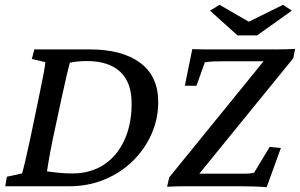

<svg xmlns="http://www.w3.org/2000/svg" viewBox="-20 -780 1256 804"><path d="M124 -573.2H354.5Q491.2 -573.2 566.9 -517.1Q642.6 -460.9 642.6 -352.5Q642.6 -281.2 613.8 -217.3Q585 -153.3 534.7 -104.5Q484.4 -55.7 416.5 -27.8Q348.6 0 269.5 0H2L8.8 -40L72.3 -53.7Q77.1 -68.4 85.9 -106.4Q94.7 -144.5 106.4 -198.2L142.6 -372.1Q156.2 -436.5 162.6 -471.2Q168.9 -505.9 169.9 -519.5L113.3 -533.2ZM272.5 -517.6Q268.6 -503.9 260.3 -469.2Q252 -434.6 238.3 -371.1L201.2 -198.2Q195.3 -169.9 190.4 -143.6Q185.5 -117.2 182.1 -96.2Q178.7 -75.2 176.8 -62.5Q204.1 -58.6 229.5 -56.2Q254.9 -53.7 283.2 -53.7Q358.4 -53.7 414.1 -89.8Q469.7 -126 500.5 -192.4Q531.2 -258.8 531.2 -346.7Q531.2 -435.5 482.9 -480Q434.6 -524.4 342.8 -524.4Q326.2 -524.4 309.6 -522.9Q293 -521.5 272.5 -517.6ZM1096.7 3.9Q1076.2 2 1046.9 1Q1017.6 0 993.2 0H752Q733.4 0 716.3 0.5Q699.2 1 679.7 2L688.5 -37.1L1112.3 -558.6L1107.4 -523.4H907.2Q883.8 -523.4 868.2 -522.5Q852.5 -521.5 837.9 -519.5L802.7 -420.9H753.9L785.2 -574.2Q808.6 -573.2 830.1 -573.2Q851.6 -573.2 870.1 -573.2H1141.6Q1160.2 -573.2 1178.7 -573.7Q1197.3 -574.2 1215.8 -575.2L1208 -536.1L786.1 -17.6L793 -52.7H1006.8Q1016.6 -52.7 1026.4 -53.7Q1036.1 -54.7 1043.9 -56.6L1109.4 -165L1156.2 -160.2ZM859.4 -735.4 899.4 -759.8 1049.8 -672.9H989.3L1165 -759.8L1202.1 -735.4L1056.6 -631.8H974.6Z"/></svg>

Font: Crimson Pro Medium
Style: Italic
Weight: 500
Italic angle: -12°
Designer: Jacques Le Bailly
Foundry: Baron von Fonthausen
Version: Version 1.003